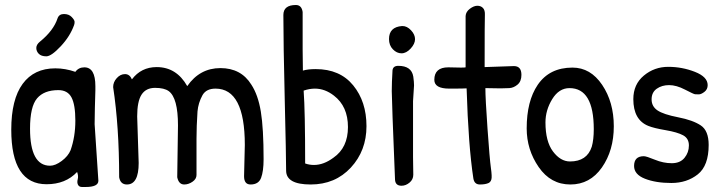

<svg xmlns="http://www.w3.org/2000/svg" viewBox="-20 -736 2880 767"><path d="M210 -663Q216 -680 235.5 -680Q255 -680 266.5 -668Q278 -656 278 -648.5Q278 -641 276 -636Q260 -591 222.5 -551Q185 -511 165 -511Q145 -511 135 -521Q125 -531 125 -544.5Q125 -558 140 -570Q194 -614 210 -663ZM317 -467Q361 -467 361 -392Q361 -384 361 -375L359 -305Q358 -272 358 -240L373 -14Q373 11 322 11Q319 11 307.5 11Q296 11 291.5 2Q287 -7 290.5 -20Q294 -33 288 -49Q242 0 166 0Q25 0 25 -218Q25 -339 70.5 -401Q116 -463 201 -463Q241 -463 281 -449Q294 -467 317 -467ZM213 -376Q156 -376 128 -343Q100 -310 100 -222Q100 -74 180 -74Q201 -74 226.5 -93Q252 -112 262 -136Q281 -190 281 -254Q281 -318 265.5 -347Q250 -376 213 -376Z M487 1Q461 1 456 -28Q456 -230 432 -388Q432 -408 446.5 -424Q461 -440 479.5 -440Q498 -440 507 -419Q544 -468 606 -468Q685 -468 728 -392Q778 -464 860.5 -464Q943 -464 984 -398Q1011 -357 1022 -290Q1033 -223 1033 -100Q1033 -52 1023 -25.5Q1013 1 981 1Q955 1 955 -32L958 -157Q958 -382 841 -382Q804 -382 789 -356Q772 -325 769 -291Q765 -231 765 -182V-37Q765 -21 749 -10Q733 1 716 1Q694 1 688 -28L691 -235Q691 -345 654 -372Q636 -385 599.5 -385Q563 -385 545.5 -358Q528 -331 528 -271L534 -85Q534 1 487 1Z M1112 -676Q1112 -716 1162 -716Q1185 -716 1189 -688V-538Q1189 -496 1190 -454Q1210 -460 1241 -460Q1338 -460 1391 -395Q1444 -330 1444 -232Q1444 -134 1381.5 -66.5Q1319 1 1221 1Q1123 1 1123 -54.5Q1123 -110 1117.5 -336.5Q1112 -563 1112 -676ZM1314 -354Q1278 -382 1238 -382Q1216 -382 1193 -374Q1199 -292 1199 -83Q1216 -77 1234 -77Q1273 -77 1312 -106Q1370 -146 1370 -228.5Q1370 -311 1314 -354Z M1588 -632Q1606 -632 1622 -615Q1638 -598 1638 -579.5Q1638 -561 1620.5 -542Q1603 -523 1584 -523Q1565 -523 1549.5 -539Q1534 -555 1534 -580Q1534 -628 1586 -632Q1587 -632 1588 -632ZM1630 -108 1631 -38Q1631 -19 1616 -6.5Q1601 6 1584 6Q1559 6 1558 -19Q1545 -338 1545 -372Q1545 -406 1548 -455Q1550 -473 1571 -473Q1624 -473 1631 -430Q1634 -408 1634 -395L1630 -332Z M1771 -467 1821 -466Q1838 -466 1840 -467V-672Q1841 -689 1857 -701Q1873 -713 1887 -713Q1901 -713 1909.5 -704Q1918 -695 1917 -676Q1916 -657 1916 -468L2033 -472Q2063 -472 2063 -437Q2063 -411 2047.5 -398Q2032 -385 2014.5 -384Q1997 -383 1980 -383L1919 -384Q1919 -343 1927.5 -222Q1936 -101 1941 -65.5Q1946 -30 1943 -19.5Q1940 -9 1932 -5Q1919 1 1897 1Q1875 1 1871 -23Q1851 -154 1844 -383Q1835 -382 1775 -382Q1715 -382 1715 -417Q1715 -467 1771 -467Z M2267 -466Q2339 -466 2385.5 -397Q2432 -328 2432 -231.5Q2432 -135 2384.5 -67Q2337 1 2258.5 1Q2180 1 2132 -68.5Q2084 -138 2084 -223Q2084 -332 2128 -397Q2175 -466 2267 -466ZM2255 -384Q2213 -384 2186 -340Q2159 -296 2159 -247Q2159 -171 2189 -131Q2219 -91 2257 -91Q2325 -91 2344 -150Q2352 -178 2352 -220Q2352 -384 2255 -384Z M2807 -396Q2807 -379 2794 -369Q2781 -359 2771.5 -359Q2762 -359 2756.5 -359.5Q2751 -360 2716.5 -378Q2682 -396 2653 -396Q2624 -396 2603.5 -381.5Q2583 -367 2583 -339Q2583 -311 2606.5 -295Q2630 -279 2689 -267.5Q2748 -256 2779.5 -235Q2811 -214 2811 -157Q2811 -74 2767.5 -39.5Q2724 -5 2662 -5Q2600 -5 2556.5 -22Q2513 -39 2513 -73Q2513 -112 2552 -112Q2562 -112 2596 -98Q2630 -84 2663.5 -84Q2697 -84 2714.5 -105.5Q2732 -127 2732 -155Q2732 -183 2709 -195.5Q2686 -208 2639 -216Q2592 -224 2570 -233Q2510 -257 2510 -340Q2510 -399 2552 -434Q2594 -469 2649.5 -469Q2705 -469 2756 -449Q2807 -429 2807 -396Z"/></svg>

Font: Patrick Hand
Style: Regular
Weight: 400
Designer: Patrick Wagesreiter
Foundry: Patrick Wagesreiter
Version: Version 1.003;PS 001.003;hotconv 1.0.70;makeotf.lib2.5.58329